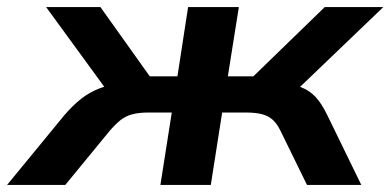

<svg xmlns="http://www.w3.org/2000/svg" viewBox="-57 -521 1100 541"><path d="M-37 0 124 -196Q148 -224 171.5 -242.5Q195 -261 223.5 -272Q252 -283 288 -286L259 -246L73 -501H226L365 -306H443L473 -501H616L585 -306H657L858 -501H1023L757 -246L740 -287Q771 -283 793 -274.5Q815 -266 832 -248Q849 -230 865 -197L961 0H808L734 -151Q724 -172 712 -183Q700 -194 682 -199Q664 -204 634 -204H569L537 0H395L427 -204H363Q335 -204 316 -199Q297 -194 282.5 -182.5Q268 -171 251 -151L127 0Z"/></svg>

Font: Nunito Sans 7pt SemiExpanded
Style: Bold Italic
Weight: 700
Width: 6
Italic angle: -9°
Designer: Vernon Adams
Foundry: Vernon Adams
Version: Version 3.101;gftools[0.9.27]